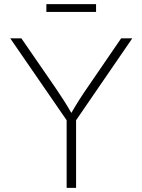

<svg xmlns="http://www.w3.org/2000/svg" viewBox="-20 -914 693 934"><path d="M304.2 0H350.1V-329.1L623.5 -727.5H569.3L404.8 -487.3C377.4 -447.8 353 -409.7 327.1 -364.7C301.8 -409.2 276.9 -446.8 249.5 -487.3L84 -727.5H29.8L304.2 -329.1ZM447.3 -894H205.6V-856H447.3Z"/></svg>

Font: Raveo ExtraLight
Style: Regular
Weight: 200
Designer: Jakub Foglar, Rasmus Andersson (Inter)
Foundry: Jakubfoglar.com
Version: Version 1.100;Glyphs 3.2.3 (3260)